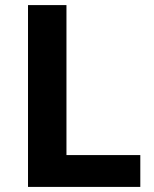

<svg xmlns="http://www.w3.org/2000/svg" viewBox="-20 -734 605 754"><path d="M90 0H531V-125H241V-714H90Z"/></svg>

Font: Noto Sans Arabic UI
Style: Bold
Weight: 700
Designer: Monotype Design Team, Nadine Chahine and Nizar Qandah
Foundry: Monotype Imaging Inc.
Version: Version 2.010